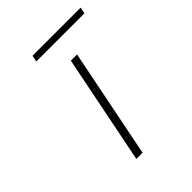

<svg xmlns="http://www.w3.org/2000/svg" viewBox="-184 -730 829 829"><g transform="rotate(-45 230.0 -316.0)"><path d="M261 -500H299L199 0H161ZM159 -632H453L447 -603H153Z"/></g></svg>

Font: Albert Sans ExtraLight
Style: Italic
Weight: 250
Italic angle: -11.25°
Designer: Andreas Rasmussen
Foundry: a.Foundry
Version: Version 1.025